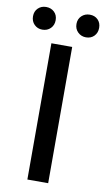

<svg xmlns="http://www.w3.org/2000/svg" viewBox="-114 -865 502 909"><g transform="rotate(10 137.0 -410.0)"><path d="M86 0V-655H186V0ZM32 -711Q9 -711 -6.5 -726.5Q-22 -742 -22 -766Q-22 -790 -6.5 -805Q9 -820 32 -820Q56 -820 71.5 -805Q87 -790 87 -766Q87 -742 71.5 -726.5Q56 -711 32 -711ZM242 -711Q219 -711 203 -726.5Q187 -742 187 -766Q187 -790 203 -805Q219 -820 242 -820Q266 -820 281 -805Q296 -790 296 -766Q296 -742 281 -726.5Q266 -711 242 -711Z"/></g></svg>

Font: Source Sans 3 Medium
Style: Regular
Weight: 500
Designer: Paul D. Hunt
Foundry: Adobe
Version: Version 3.052;hotconv 1.1.0;makeotfexe 2.6.0